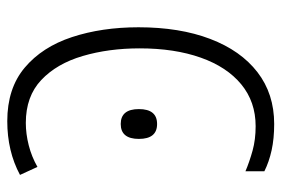

<svg xmlns="http://www.w3.org/2000/svg" viewBox="-143 -621 774 528"><g transform="rotate(-90 244.0 -357.0)"><path d="M167 10Q127 10 95 3Q63 -4 37 -17V-69Q63 -58 93.5 -49.5Q124 -41 161 -41Q228 -41 276 -80.5Q324 -120 349.5 -192Q375 -264 375 -360Q375 -445 354 -516.5Q333 -588 288 -630.5Q243 -673 170 -673Q140 -673 108.5 -665Q77 -657 49 -641L27 -689Q92 -724 175 -724Q265 -724 322 -676Q379 -628 406 -546Q433 -464 433 -363Q433 -250 401 -166Q369 -82 309.5 -36Q250 10 167 10ZM126 -362Q126 -412 167 -412Q208 -412 208 -362Q208 -312 167 -312Q126 -312 126 -362Z"/></g></svg>

Font: Noto Sans Condensed Light
Style: Regular
Weight: 300
Width: 3
Designer: Monotype Design Team
Foundry: Monotype Imaging Inc.
Version: Version 2.013; ttfautohint (v1.8.4.7-5d5b)